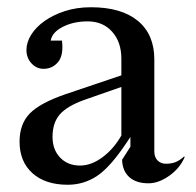

<svg xmlns="http://www.w3.org/2000/svg" viewBox="-20 -500 541 530"><path d="M317 -59 340 -95V-122L330 -107Q284 -38 247.5 -14Q211 10 167 10Q105 10 69.5 -22Q34 -54 34 -109Q34 -158 62.5 -187Q91 -216 161 -240L315 -292V-338Q315 -384 289.5 -412.5Q264 -441 222 -441Q183 -441 153.5 -426Q124 -411 120 -388H151Q156 -348 140.5 -329Q125 -310 100 -310Q81 -310 67 -325Q53 -340 53 -362Q53 -383 66 -404Q79 -425 103 -442Q127 -459 159.5 -469.5Q192 -480 231 -480Q315 -480 360.5 -442.5Q406 -405 406 -336V-82Q406 -66 415 -57Q424 -48 438 -48Q453 -48 464.5 -52.5Q476 -57 488 -68L490 -67Q477 -36 447.5 -15Q418 6 390 6Q356 6 337 -11Q318 -28 317 -59ZM125 -122Q125 -87 146 -65Q167 -43 201 -43Q232 -43 263 -66Q294 -89 315 -126V-260L212 -224Q165 -207 145 -184Q125 -161 125 -122Z"/></svg>

Font: Redaction
Style: Regular
Weight: 400
Designer: Jeremy Mickel / Forest Young
Foundry: MCKL
Version: Version 2.001; Redaction